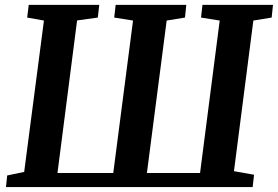

<svg xmlns="http://www.w3.org/2000/svg" viewBox="-20 -763 1133 783"><path d="M9.3 -47.4 78.6 -62 159.2 -679.2 90.8 -691.4 97.2 -743.2H384.8L378.9 -691.4L294.4 -679.7L214.4 -57.6H441.9L522.5 -679.2L445.8 -691.4L451.7 -743.2H739.7L734.4 -691.4L659.7 -679.2L579.1 -57.6H795.9L876 -679.2L799.8 -691.4L805.7 -743.2H1093.3L1087.9 -691.4L1013.2 -679.2L934.1 -64.9L1016.1 -50.3L1010.3 0H4.4Z"/></svg>

Font: Merriweather Bold
Style: Italic
Weight: 700
Italic angle: -7°
Designer: Eben Sorkin ( eben@eyebytes.com )
Foundry: Eben Sorkin ( eben@eyebytes.com )
Version: Version 1.5; ttfautohint (v0.97) -l 13 -r 13 -G 200 -x 24 -f